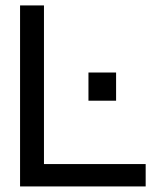

<svg xmlns="http://www.w3.org/2000/svg" viewBox="-20 -670 576 690"><path d="M297.9 -409.4V-308.1H397.2V-409.4ZM503.5 0V-80.4H138V-650.5H52.1V0Z"/></svg>

Font: Overused Grotesk Light
Style: Regular
Weight: 300
Designer: RandomMaerks
Version: Version 0.005